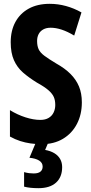

<svg xmlns="http://www.w3.org/2000/svg" viewBox="-20 -744 478 1004"><path d="M408 -209Q408 -145 382 -95.5Q356 -46 309 -18Q262 10 198 10Q168 10 140 6Q112 2 85.5 -6.5Q59 -15 32 -30V-168Q71 -144 113 -130.5Q155 -117 191 -117Q217 -117 234.5 -127.5Q252 -138 260.5 -156Q269 -174 269 -195Q269 -219 261.5 -236.5Q254 -254 233.5 -272Q213 -290 173 -312Q131 -338 100.5 -364.5Q70 -391 53 -429Q36 -467 36 -523Q36 -584 60.5 -629Q85 -674 130.5 -699Q176 -724 240 -724Q283 -724 325 -712.5Q367 -701 406 -679L368 -558Q333 -579 302.5 -589Q272 -599 245 -599Q222 -599 206 -590Q190 -581 182 -565.5Q174 -550 174 -530Q174 -504 182 -486.5Q190 -469 212 -452.5Q234 -436 274 -412Q319 -387 348.5 -357.5Q378 -328 393 -292Q408 -256 408 -209ZM305 130Q305 182 273 211Q241 240 181 240Q159 240 140 238Q121 236 106 232V156Q120 160 132.5 161.5Q145 163 156 163Q180 163 191.5 153.5Q203 144 203 127Q203 107 184.5 95.5Q166 84 134 81L168 0H233L216 40Q244 45 264 57Q284 69 294.5 87.5Q305 106 305 130Z"/></svg>

Font: Noto Sans Khmer ExtraCondensed
Style: Bold
Weight: 700
Width: 2
Designer: Danh Hong and the Monotype Design Team
Foundry: Monotype Imaging Inc.
Version: Version 2.004